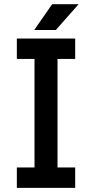

<svg xmlns="http://www.w3.org/2000/svg" viewBox="-20 -909 445 929"><path d="M61.5 -722.7H343.8V-624H258.3V-98.6H343.8V0H61.5V-98.6H147V-624H61.5ZM250 -763.7H145.5L232.4 -888.7H360.4Z"/></svg>

Font: Giphurs Medium
Style: Regular
Weight: 500
Version: Version 0.920; ttfautohint (v1.8.4.7-5d5b)